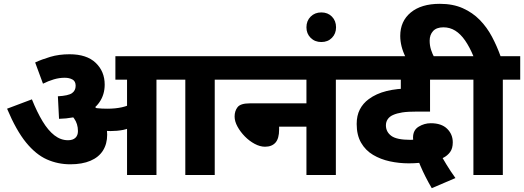

<svg xmlns="http://www.w3.org/2000/svg" viewBox="-20 -916 2743 1005"><path d="M799 -499V0H645V-499H584V-622H889V-499ZM344 -632Q434 -632 481 -587Q528 -542 528 -473Q528 -421 500.5 -381Q473 -341 419.5 -318.5Q366 -296 289 -294L283 -412Q338 -415 357 -428.5Q376 -442 376 -467Q376 -491 359 -500Q342 -509 319 -509Q290 -509 261.5 -500.5Q233 -492 205 -478L164 -589Q198 -605 243.5 -618.5Q289 -632 344 -632ZM541 -211Q541 -163 519 -128Q497 -93 453.5 -74.5Q410 -56 348 -56Q283 -56 225.5 -81.5Q168 -107 116.5 -170Q65 -233 17 -347L147 -396Q174 -329 203 -281Q232 -233 265 -207.5Q298 -182 336 -182Q361 -182 374.5 -194.5Q388 -207 388 -230Q388 -268 367.5 -296.5Q347 -325 305 -351L385 -381L457 -374Q473 -362 487 -347Q501 -332 511 -315L521 -296Q531 -277 536 -256Q541 -235 541 -211ZM542 -347Q584 -347 618 -354.5Q652 -362 686 -381V-261Q656 -242 624.5 -236Q593 -230 559 -230Q538 -230 517.5 -231.5Q497 -233 479.5 -236Q462 -239 448 -241L436 -343L451 -356Q469 -352 490.5 -349.5Q512 -347 542 -347ZM1104 -499V0H950V-499H874V-622H1194V-499Z M1179 -622H1828V-499H1738V0H1584V-253H1441V-238Q1441 -191 1422 -169.5Q1403 -148 1367 -148Q1341 -148 1313 -163Q1285 -178 1261.5 -202Q1238 -226 1223 -253.5Q1208 -281 1208 -306Q1208 -335 1223.5 -355Q1239 -375 1287 -375H1584V-499H1179Z M1584 -773Q1584 -807 1606 -829Q1628 -851 1662 -851Q1696 -851 1717.5 -829Q1739 -807 1739 -773Q1739 -740 1717.5 -718Q1696 -696 1662 -696Q1628 -696 1606 -718Q1584 -740 1584 -773Z M2240 69Q2223 40 2208 10.5Q2193 -19 2181.5 -46Q2170 -73 2163 -91L2151 -149Q2147 -158 2144.5 -171.5Q2142 -185 2142 -196Q2142 -235 2171.5 -253Q2201 -271 2235 -271Q2291 -271 2320.5 -242Q2350 -213 2350 -171Q2350 -139 2336 -120Q2322 -101 2300 -90Q2278 -79 2254 -71L2218 -69Q2200 -66 2174 -63.5Q2148 -61 2120 -61Q2069 -61 2020.5 -71.5Q1972 -82 1932.5 -105.5Q1893 -129 1870 -169Q1847 -209 1847 -267Q1847 -311 1863.5 -343Q1880 -375 1910 -397Q1949 -426 2003.5 -439.5Q2058 -453 2127 -453H2143L2078 -428V-499H1814V-622H2398V-499H2231V-332H2166Q2114 -332 2085.5 -327.5Q2057 -323 2037 -314Q2019 -306 2009.5 -292Q2000 -278 2000 -260Q2000 -226 2028 -205Q2056 -184 2129 -184Q2138 -184 2150 -185Q2162 -186 2174 -187L2280 -117Q2295 -91 2316.5 -55.5Q2338 -20 2364 16Z M2458 -499H2383V-622H2458Q2438 -670 2414.5 -704Q2391 -738 2363 -755.5Q2335 -773 2301 -773Q2265 -773 2247 -753.5Q2229 -734 2229 -703Q2229 -678 2236 -656Q2243 -634 2254 -614L2104 -615Q2089 -645 2082 -673Q2075 -701 2075 -728Q2075 -805 2130 -850.5Q2185 -896 2282 -896Q2351 -896 2402.5 -873Q2454 -850 2491.5 -811.5Q2529 -773 2555 -724Q2581 -675 2600 -622H2703V-499H2612V0H2458Z"/></svg>

Font: Noto Sans Devanagari ExtraBold
Style: Regular
Weight: 800
Version: Version 2.003